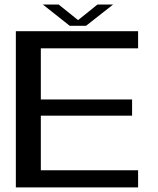

<svg xmlns="http://www.w3.org/2000/svg" viewBox="-20 -810 682 830"><path d="M48.5 0H577V-74H156.5V-310H551V-380H156.5V-601H577V-675H48.5ZM281.5 -698.5H352L469 -790.5H401.5L317.5 -723L233.5 -790.5H165Z"/></svg>

Font: Anybody SemiExpanded
Style: Regular
Weight: 400
Width: 6
Designer: Tyler Finck
Foundry: Etcetera Type Company
Version: Version 1.113;gftools[0.9.25]